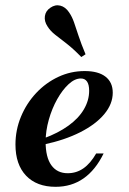

<svg xmlns="http://www.w3.org/2000/svg" viewBox="-20 -698 490 729"><path d="M191.1 11.3Q119.4 11.3 79 -31Q38.7 -73.4 38.7 -149.2Q38.7 -204.8 59.7 -255.2Q80.6 -305.6 117.3 -344.8Q154 -383.9 201.2 -406Q248.4 -428.2 301.6 -428.2Q353.2 -428.2 380.6 -406.9Q408.1 -385.5 408.1 -346Q408.1 -303.2 375.8 -264.5Q343.5 -225.8 284.7 -196Q225.8 -166.1 146 -149.2V-172.6Q200.8 -192.7 239.5 -220.6Q278.2 -248.4 298.4 -282.7Q318.5 -316.9 318.5 -353.2Q318.5 -376.6 310.5 -388.3Q302.4 -400 287.1 -400Q263.7 -400 240.3 -378.2Q216.9 -356.5 197.2 -321.4Q177.4 -286.3 165.3 -243.5Q153.2 -200.8 153.2 -159.7Q153.2 -100.8 175 -70.6Q196.8 -40.3 237.1 -40.3Q270.2 -40.3 296.8 -58.9Q323.4 -77.4 345.2 -115.3H373.4Q342.7 -52.4 297.2 -20.6Q251.6 11.3 191.1 11.3ZM288.7 -481.5Q258.1 -512.9 233.1 -532.3Q208.1 -551.6 189.5 -566.1Q171 -580.6 160.5 -597.6Q147.6 -616.9 150.4 -636.7Q153.2 -656.5 171 -668.5Q189.5 -681.5 208.9 -676.6Q228.2 -671.8 241.9 -651.6Q253.2 -635.5 260.9 -613.7Q268.5 -591.9 278.2 -562.1Q287.9 -532.3 304.8 -491.9Z"/></svg>

Font: Playfair 5pt SemiExpanded Light
Style: Bold Italic
Weight: 700
Italic angle: -15.6°
Version: Version 2.001;gftools[0.9.30]